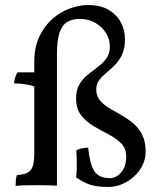

<svg xmlns="http://www.w3.org/2000/svg" viewBox="-20 -735 638 762"><path d="M116 -392Q104 -397 79 -400.5Q54 -404 36 -404Q36 -413 39.5 -425.5Q43 -438 50 -448H116V-488Q116 -547 136 -589.5Q156 -632 188 -660Q220 -688 257.5 -701.5Q295 -715 330 -715Q379 -715 411 -696Q443 -677 459.5 -646.5Q476 -616 476 -580Q476 -543 464.5 -518.5Q453 -494 436 -477Q419 -460 402 -446Q385 -432 373.5 -417Q362 -402 362 -381Q362 -355 376 -337.5Q390 -320 412.5 -306.5Q435 -293 460 -279Q485 -265 507.5 -246.5Q530 -228 544 -201Q558 -174 558 -133Q558 -105 546 -80Q534 -55 513 -35.5Q492 -16 465.5 -4.5Q439 7 410 7Q364 7 337.5 -2Q311 -11 282 -31Q284 -47 284.5 -65Q285 -83 284.5 -102Q284 -121 283 -138Q290 -143 304 -146Q318 -149 330 -149Q336 -85 354 -56.5Q372 -28 416 -28Q442 -28 461.5 -51.5Q481 -75 481 -113Q481 -146 461 -166Q441 -186 411 -201.5Q381 -217 351.5 -234.5Q322 -252 302 -277.5Q282 -303 282 -345Q282 -379 295.5 -401Q309 -423 329 -439Q349 -455 369 -470Q389 -485 402.5 -503.5Q416 -522 416 -550Q416 -579 400.5 -604Q385 -629 358 -644.5Q331 -660 297 -660Q267 -660 246.5 -647.5Q226 -635 216 -604.5Q206 -574 206 -519V2Q193 1 174.5 0.5Q156 0 130 0Q104 0 81 0.5Q58 1 42 3Q42 -11 43 -21.5Q44 -32 47 -40Q74 -42 89 -49.5Q104 -57 110 -75.5Q116 -94 116 -127Z"/></svg>

Font: Vollkorn
Style: Regular
Weight: 400
Designer: Friedrich Althausen
Foundry: Friedrich Althausen
Version: Version 5.001